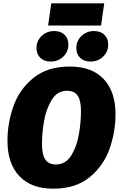

<svg xmlns="http://www.w3.org/2000/svg" viewBox="-20 -1117 718 1157"><path d="M676 -429Q676 -322 640 -220Q604 -118 520 -49Q436 20 301 20Q168 20 96.5 -56Q25 -132 25 -268Q25 -375 61 -477Q97 -579 181.5 -647.5Q266 -716 400 -716Q534 -716 605 -640.5Q676 -565 676 -429ZM233 -251Q233 -184 253.5 -155Q274 -126 317 -126Q376 -126 409.5 -180.5Q443 -235 455.5 -308Q468 -381 468 -447Q468 -513 447.5 -541.5Q427 -570 384 -570Q325 -570 291.5 -515Q258 -460 245.5 -387.5Q233 -315 233 -251ZM200 -827Q200 -871 231 -900.5Q262 -930 307 -930Q346 -930 369 -907.5Q392 -885 392 -849Q392 -805 361 -775.5Q330 -746 285 -746Q246 -746 223 -768.5Q200 -791 200 -827ZM440 -827Q440 -871 471 -900.5Q502 -930 547 -930Q586 -930 609 -907.5Q632 -885 632 -849Q632 -805 601 -775.5Q570 -746 525 -746Q486 -746 463 -768.5Q440 -791 440 -827ZM270 -963 289 -1097H608L589 -963Z"/></svg>

Font: FiraGO Heavy
Style: Italic
Weight: 900
Italic angle: -8°
Designer: bBox Type GmbH
Foundry: bBox Type GmbH
Version: Version 1.001